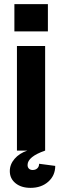

<svg xmlns="http://www.w3.org/2000/svg" viewBox="-20 -720 297 918"><path d="M61 0V-500H195.8V0Q111.8 29.3 111.8 68.8Q111.8 80.1 118.4 86.4Q125 92.8 136.2 92.8Q149.9 92.8 158.4 84.7Q167 76.7 167 63L244.1 73.2Q244.1 119.1 210.9 148.7Q177.7 178.2 126 178.2Q81.5 178.2 54.2 156Q26.9 133.8 26.9 98.1Q26.9 65.9 49.8 39.3Q72.8 12.7 110.8 0ZM48.8 -569.8V-700.2H209V-569.8Z"/></svg>

Font: Uncut Sans
Style: Bold
Weight: 700
Designer: Kasper Nordkvist
Foundry: UNCUT.wtf
Version: Version 1.304;Glyphs 3.2 (3246)